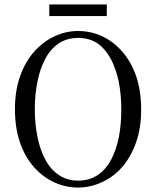

<svg xmlns="http://www.w3.org/2000/svg" viewBox="-20 -825 700 861"><path d="M330 16Q385 16 437 -8Q488 -31 528 -76Q567 -121 590 -186Q613 -251 613 -333Q613 -419 590 -485Q567 -550 527 -595Q487 -640 437 -663Q386 -686 330 -686Q275 -686 224 -662Q173 -638 133 -593Q93 -548 70 -483Q47 -418 47 -336Q47 -250 70 -185Q93 -119 133 -75Q173 -30 224 -7Q274 16 330 16ZM330 -15Q280 -15 243 -41Q206 -66 183 -110Q159 -154 148 -212Q136 -270 136 -336Q136 -401 148 -459Q159 -516 183 -561Q206 -605 243 -630Q280 -655 330 -655Q381 -655 418 -630Q454 -604 478 -559Q501 -514 513 -456Q524 -398 524 -333Q524 -267 513 -210Q501 -152 478 -108Q454 -64 418 -40Q381 -15 330 -15ZM201 -753H459V-805H201Z"/></svg>

Font: Source Serif 4 48pt
Style: Regular
Weight: 400
Designer: Frank Grie√ühammer
Foundry: Adobe Systems Incorporated
Version: Version 4.004;hotconv 1.0.116;makeotfexe 2.5.65601